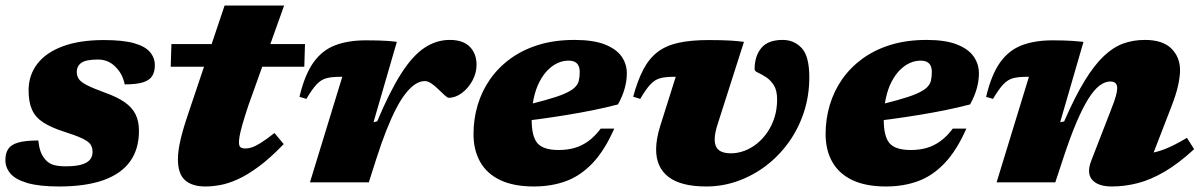

<svg xmlns="http://www.w3.org/2000/svg" viewBox="-22 -660 4348 695"><path d="M116.5 -151.5Q119 -129 124.5 -112.8Q130 -96.5 142 -82.5Q154.5 -68 172 -63Q189.5 -58 215 -58Q251 -58 272.2 -64Q293.5 -70 303.2 -81.5Q313 -93 313 -109.5Q313 -126 305.8 -137Q298.5 -148 276 -158.8Q253.5 -169.5 208 -184Q163 -198.5 135 -216.5Q107 -234.5 94.2 -262.2Q81.5 -290 81.5 -333Q81.5 -387.5 112.8 -428.5Q144 -469.5 204.8 -492.2Q265.5 -515 354 -515Q423.5 -515 463.8 -503.5Q504 -492 521.2 -471.2Q538.5 -450.5 538.5 -424Q538.5 -400.5 529 -385Q519.5 -369.5 495.8 -362Q472 -354.5 429.5 -354.5Q425 -375.5 416.5 -391Q408 -406.5 395 -419Q382 -432 366.5 -438.2Q351 -444.5 332.5 -444.5Q289.5 -444.5 272.8 -432.8Q256 -421 256 -399.5Q256 -385.5 262.8 -374.8Q269.5 -364 291.2 -352.5Q313 -341 357 -325Q402 -309 429 -290.2Q456 -271.5 468.5 -246.5Q481 -221.5 481 -186Q481 -120.5 449 -75.8Q417 -31 352.8 -8Q288.5 15 191.5 15Q120 15 77.2 2.5Q34.5 -10 16 -31.5Q-2.5 -53 -2.5 -80.5Q-2.5 -105 7.8 -120.8Q18 -136.5 44 -144Q70 -151.5 116.5 -151.5Z M596 -418.5 598.5 -500.5H1082L1079.5 -418.5ZM877 -278Q862 -233 854.8 -206.8Q847.5 -180.5 845.2 -166.8Q843 -153 843 -145Q843 -130.5 849.2 -126.5Q855.5 -122.5 867 -122.5Q877 -122.5 889.5 -126.5Q902 -130.5 921.5 -142.5Q941 -154.5 971.5 -178.5L1005 -138.5Q956.5 -88 915.2 -57.5Q874 -27 839.2 -11.2Q804.5 4.5 775.2 9.8Q746 15 721.5 15Q673 15 647.5 -8Q622 -31 622 -84Q622 -112.5 631.2 -153Q640.5 -193.5 660 -250.5L791 -640H1006.5Z M1217 -382Q1215.5 -382 1213.8 -382Q1212 -382 1209.5 -382Q1180 -382 1160.8 -377.2Q1141.5 -372.5 1125 -355.5Q1108.5 -338.5 1087 -302L1062 -309.5Q1081 -389.5 1112.5 -433.8Q1144 -478 1191 -496Q1238 -514 1302.5 -514Q1329 -514 1346.2 -513.5Q1363.5 -513 1379.2 -512Q1395 -511 1414.5 -508.5L1330 -217.5L1343.5 -221Q1389 -329.5 1430.5 -394.2Q1472 -459 1514.8 -487.2Q1557.5 -515.5 1606 -515.5Q1654.5 -515.5 1678.8 -490.5Q1703 -465.5 1703 -425.5Q1703 -395.5 1688 -368Q1673 -340.5 1649.8 -323.2Q1626.5 -306 1602 -306Q1597.5 -306 1586.5 -316.2Q1575.5 -326.5 1563.5 -338Q1551.5 -350 1539 -358.2Q1526.5 -366.5 1516 -366.5Q1499 -366.5 1482 -355.8Q1465 -345 1447.5 -323.2Q1430 -301.5 1412.5 -268Q1395 -234.5 1377 -189.2Q1359 -144 1340.5 -86L1313 0H1100Z M2035.5 -440.5Q2016 -440.5 1997 -432Q1978 -423.5 1961 -406.5Q1944 -389.5 1930.8 -364Q1917.5 -338.5 1910 -304.2Q1902.5 -270 1902.5 -226.5Q1902.5 -165.5 1923.8 -141.2Q1945 -117 2000.5 -117Q2031.5 -117 2057.8 -124.5Q2084 -132 2107.5 -149Q2131 -166 2152.5 -194.5H2201.5Q2167 -116 2123.5 -70Q2080 -24 2027.2 -4.5Q1974.5 15 1910.5 15Q1837.5 15 1789 -8Q1740.5 -31 1716.2 -73.8Q1692 -116.5 1692 -175Q1692 -229 1707 -279.5Q1722 -330 1751.8 -372.8Q1781.5 -415.5 1825.8 -447.8Q1870 -480 1928 -497.8Q1986 -515.5 2057.5 -515.5Q2125.5 -515.5 2167 -499.2Q2208.5 -483 2227.8 -455.8Q2247 -428.5 2247 -394.5Q2247 -368.5 2239.5 -340.8Q2232 -313 2215 -282Q2171 -270.5 2124 -261Q2077 -251.5 2029.2 -243.8Q1981.5 -236 1934.2 -229.5Q1887 -223 1842 -218.5L1845 -270Q1910 -286 1952.5 -297.8Q1995 -309.5 2020 -320.2Q2045 -331 2057.2 -342.2Q2069.5 -353.5 2073 -367.2Q2076.5 -381 2076.5 -399Q2076.5 -412.5 2072.2 -421.8Q2068 -431 2059 -435.8Q2050 -440.5 2035.5 -440.5Z M2907.5 -380.5Q2907.5 -313.5 2888 -254Q2868.5 -194.5 2833.2 -145.2Q2798 -96 2751 -60.2Q2704 -24.5 2649 -4.8Q2594 15 2534.5 15Q2443 15 2398 -19.5Q2353 -54 2353 -119Q2353 -157 2368 -204.5L2424 -382Q2422.5 -382 2420.8 -382Q2419 -382 2416.5 -382Q2387.5 -382 2368.2 -377Q2349 -372 2332.8 -355Q2316.5 -338 2295.5 -302L2270 -310Q2286 -369 2306.8 -408.5Q2327.5 -448 2358 -471.5Q2388.5 -495 2433.5 -505Q2478.5 -515 2543.5 -515Q2570 -515 2589.2 -514.5Q2608.5 -514 2627.5 -512.8Q2646.5 -511.5 2671 -508.5L2577 -214.5Q2571 -196.5 2568 -181.8Q2565 -167 2565 -155Q2565 -129.5 2579.5 -117.2Q2594 -105 2623.5 -105Q2648.5 -105 2673 -114.2Q2697.5 -123.5 2718.8 -140.8Q2740 -158 2756.2 -182Q2772.5 -206 2781.8 -235.8Q2791 -265.5 2791 -300Q2791 -333 2778.8 -352Q2766.5 -371 2750.2 -381.2Q2734 -391.5 2721.8 -397Q2709.5 -402.5 2709.5 -409Q2709.5 -457 2733.8 -486.2Q2758 -515.5 2811 -515.5Q2852.5 -515.5 2880 -486Q2907.5 -456.5 2907.5 -380.5Z M3310 -440.5Q3290.5 -440.5 3271.5 -432Q3252.5 -423.5 3235.5 -406.5Q3218.5 -389.5 3205.2 -364Q3192 -338.5 3184.5 -304.2Q3177 -270 3177 -226.5Q3177 -165.5 3198.2 -141.2Q3219.5 -117 3275 -117Q3306 -117 3332.2 -124.5Q3358.5 -132 3382 -149Q3405.5 -166 3427 -194.5H3476Q3441.5 -116 3398 -70Q3354.5 -24 3301.8 -4.5Q3249 15 3185 15Q3112 15 3063.5 -8Q3015 -31 2990.8 -73.8Q2966.5 -116.5 2966.5 -175Q2966.5 -229 2981.5 -279.5Q2996.5 -330 3026.2 -372.8Q3056 -415.5 3100.2 -447.8Q3144.5 -480 3202.5 -497.8Q3260.5 -515.5 3332 -515.5Q3400 -515.5 3441.5 -499.2Q3483 -483 3502.2 -455.8Q3521.5 -428.5 3521.5 -394.5Q3521.5 -368.5 3514 -340.8Q3506.5 -313 3489.5 -282Q3445.5 -270.5 3398.5 -261Q3351.5 -251.5 3303.8 -243.8Q3256 -236 3208.8 -229.5Q3161.5 -223 3116.5 -218.5L3119.5 -270Q3184.5 -286 3227 -297.8Q3269.5 -309.5 3294.5 -320.2Q3319.5 -331 3331.8 -342.2Q3344 -353.5 3347.5 -367.2Q3351 -381 3351 -399Q3351 -412.5 3346.8 -421.8Q3342.5 -431 3333.5 -435.8Q3324.5 -440.5 3310 -440.5Z M3572.5 -302 3547.5 -309.5Q3566.5 -389.5 3598 -433.8Q3629.5 -478 3676.5 -496Q3723.5 -514 3788 -514Q3810.5 -514 3826.8 -513.5Q3843 -513 3860 -512Q3877 -511 3900 -508.5L3815.5 -217.5L3830 -220.5Q3869 -310 3904.2 -367.5Q3939.5 -425 3973.8 -457.2Q4008 -489.5 4044.2 -502.5Q4080.5 -515.5 4122 -515.5Q4187 -515.5 4218.2 -484.2Q4249.5 -453 4249.5 -406Q4249.5 -383.5 4242.5 -350.8Q4235.5 -318 4216 -268.5L4129 -43.5L4074.5 -104Q4106.5 -101.5 4135 -104.8Q4163.5 -108 4196.2 -121Q4229 -134 4274.5 -161L4300.5 -120Q4244 -68 4193.5 -38.5Q4143 -9 4096 3Q4049 15 4002.5 15Q3953 15 3931.8 -8.8Q3910.5 -32.5 3928 -78L3997.5 -257Q4013 -296 4017.5 -313.2Q4022 -330.5 4022 -341.5Q4022 -352.5 4016 -358.8Q4010 -365 3997 -365Q3978 -365 3958.5 -350.5Q3939 -336 3918.5 -303.8Q3898 -271.5 3875.2 -218.5Q3852.5 -165.5 3827 -88L3798 0H3585.5L3702.5 -382Q3701 -382 3699.2 -382Q3697.5 -382 3695 -382Q3665.5 -382 3646.2 -377.2Q3627 -372.5 3610.5 -355.5Q3594 -338.5 3572.5 -302Z"/></svg>

Font: Newsreader 9pt ExtraBold
Style: Italic
Weight: 800
Italic angle: -17°
Designer: Hugues Gentile
Foundry: Production Type
Version: Version 1.003